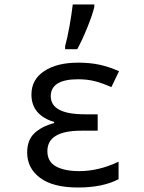

<svg xmlns="http://www.w3.org/2000/svg" viewBox="-20 -825 640 855"><path d="M101 -146Q101 -201 133 -231.5Q165 -262 221 -277V-282Q173 -296 146.5 -326.5Q120 -357 120 -404Q120 -471 177 -508.5Q234 -546 328 -546Q382 -546 424.5 -536.5Q467 -527 510 -508L476 -437Q438 -454 404 -463Q370 -472 327 -472Q267 -472 236.5 -453Q206 -434 206 -397Q206 -316 358 -316H415V-243H342Q191 -243 191 -152Q191 -105 229 -84Q267 -63 333 -63Q420 -63 508 -105V-27Q437 10 328 10Q216 10 158.5 -33Q101 -76 101 -146ZM270 -620Q280 -655 289.5 -708.5Q299 -762 304 -805H400V-794Q392 -760 369.5 -704Q347 -648 324 -606H270Z"/></svg>

Font: Noto Sans Mono UI
Style: Regular
Weight: 400
Monospace: yes
Designer: Monotype Design team
Foundry: Monotype Imaging Inc.
Version: Version 1.000